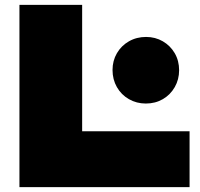

<svg xmlns="http://www.w3.org/2000/svg" viewBox="-20 -770 821 790"><path d="M318 -750V-114L202 -230H760V0H60V-750ZM580 -344Q542 -344 510.5 -362Q479 -380 461 -411.5Q443 -443 443 -482Q443 -520 461 -551Q479 -582 510.5 -600Q542 -618 581 -618Q619 -618 650 -600Q681 -582 699 -551Q717 -520 717 -481Q717 -443 699 -411.5Q681 -380 650 -362Q619 -344 580 -344Z"/></svg>

Font: Unbounded Black
Style: Regular
Weight: 900
Designer: Luke Prowse, Jean-Baptiste Morizot, Fátima Lázaro, Florian Runge
Foundry: NaN
Version: Version 1.701;gftools[0.9.28.dev5+ged2979d]